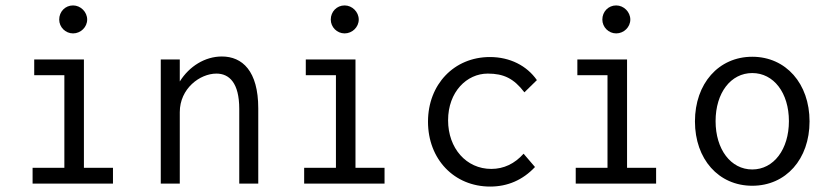

<svg xmlns="http://www.w3.org/2000/svg" viewBox="-20 -676 3040 707"><path d="M249 -553C277 -553 301 -576 301 -604C301 -632 277 -656 249 -656C220 -656 198 -633 198 -604C198 -576 221 -553 249 -553ZM100 0H396V-58H289V-457H106V-399H217V-58H100Z M572 0H642V-263C642 -350 716 -405 777 -405C824 -405 861 -371 861 -275V0H931V-277C931 -415 872 -468 797 -468C735 -468 677 -432 642 -376V-457H572Z M1249 -553C1277 -553 1301 -576 1301 -604C1301 -632 1277 -656 1249 -656C1220 -656 1198 -633 1198 -604C1198 -576 1221 -553 1249 -553ZM1100 0H1396V-58H1289V-457H1106V-399H1217V-58H1100Z M1785 11C1849 11 1905 -13 1950 -61L1908 -110C1875 -73 1835 -54 1789 -54C1697 -54 1630 -130 1630 -233C1630 -338 1699 -405 1776 -405C1835 -405 1872 -387 1911 -336L1957 -381C1920 -434 1858 -466 1784 -466C1652 -466 1556 -365 1556 -228C1556 -90 1652 11 1785 11Z M2249 -553C2277 -553 2301 -576 2301 -604C2301 -632 2277 -656 2249 -656C2220 -656 2198 -633 2198 -604C2198 -576 2221 -553 2249 -553ZM2100 0H2396V-58H2289V-457H2106V-399H2217V-58H2100Z M2750 8C2874 8 2961 -90 2961 -229C2961 -368 2874 -467 2750 -467C2626 -467 2539 -368 2539 -229C2539 -90 2626 8 2750 8ZM2750 -52C2671 -52 2615 -126 2615 -230C2615 -334 2671 -407 2750 -407C2829 -407 2885 -334 2885 -230C2885 -126 2829 -52 2750 -52Z"/></svg>

Font: Inconsolata
Style: Regular
Weight: 400
Monospace: yes
Designer: Raph Levien, Cyreal, Brenton Simpson
Foundry: Raph Levien, Cyreal, Google
Version: Version 3.100